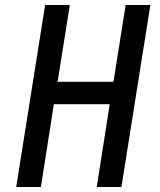

<svg xmlns="http://www.w3.org/2000/svg" viewBox="-20 -750 640 770"><path d="M45 0 161 -730H260L211 -422H435L484 -730H583L467 0H368L420 -332H196L144 0Z"/></svg>

Font: JetBrains Mono NL Medium
Style: Italic
Weight: 500
Italic angle: -9°
Monospace: yes
Designer: Philipp Nurullin, Konstantin Bulenkov
Foundry: JetBrains
Version: Version 2.305; ttfautohint (v1.8.4.7-5d5b)